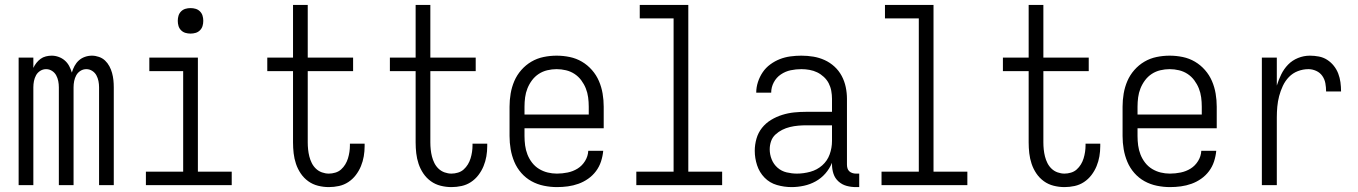

<svg xmlns="http://www.w3.org/2000/svg" viewBox="-20 -755 5540 783"><path d="M56 0V-520H116V-478Q121 -489 128.5 -498.5Q136 -508 145.5 -515Q155 -522 167 -525Q179 -528 191 -528Q205 -528 219 -523Q233 -518 244 -508.5Q255 -499 262 -486Q269 -473 273 -459Q277 -473 284 -486Q291 -499 301.5 -508.5Q312 -518 326 -523Q340 -528 355 -528Q369 -528 383.5 -523Q398 -518 408.5 -508Q419 -498 426 -485Q433 -472 437 -457.5Q441 -443 442.5 -428.5Q444 -414 444 -399V0H384V-399Q384 -412 381.5 -424.5Q379 -437 373 -448Q367 -459 356 -466Q345 -473 332 -473Q319 -473 308 -466Q297 -459 291 -448Q285 -437 282.5 -424.5Q280 -412 280 -399V0H220V-399Q220 -412 217.5 -424.5Q215 -437 209 -448Q203 -459 192 -466Q181 -473 168 -473Q155 -473 144 -466Q133 -459 127 -448Q121 -437 118.5 -424.5Q116 -412 116 -399V0Z M575 0V-55H727V-465H589V-520H787V-55H925V0ZM757 -618Q746 -618 736 -621Q726 -624 718.5 -631.5Q711 -639 708 -649Q705 -659 705 -670Q705 -681 708 -691Q711 -701 718.5 -708.5Q726 -716 736 -719Q746 -722 757 -722Q768 -722 778 -719Q788 -716 795.5 -708.5Q803 -701 806 -691Q809 -681 809 -670Q809 -659 806 -649Q803 -639 795.5 -631.5Q788 -624 778 -621Q768 -618 757 -618Z M1321 8Q1299 8 1277 2.5Q1255 -3 1237 -16Q1219 -29 1206.5 -47.5Q1194 -66 1187 -87Q1180 -108 1177.5 -130Q1175 -152 1175 -174V-465H1070V-520H1175V-735H1235V-520H1420V-465H1235V-174Q1235 -160 1236.5 -145.5Q1238 -131 1241.5 -117Q1245 -103 1251.5 -90Q1258 -77 1268.5 -67Q1279 -57 1293 -52Q1307 -47 1321 -47Q1334 -47 1347.5 -51Q1361 -55 1371 -64Q1381 -73 1388 -84.5Q1395 -96 1399 -109Q1403 -122 1405 -135.5Q1407 -149 1407 -162V-169H1467V-159Q1467 -138 1463.5 -117.5Q1460 -97 1452 -77.5Q1444 -58 1431 -41Q1418 -24 1400.5 -12.5Q1383 -1 1362.5 3.5Q1342 8 1321 8Z M1821 8Q1799 8 1777 2.5Q1755 -3 1737 -16Q1719 -29 1706.5 -47.5Q1694 -66 1687 -87Q1680 -108 1677.5 -130Q1675 -152 1675 -174V-465H1570V-520H1675V-735H1735V-520H1920V-465H1735V-174Q1735 -160 1736.5 -145.5Q1738 -131 1741.5 -117Q1745 -103 1751.5 -90Q1758 -77 1768.5 -67Q1779 -57 1793 -52Q1807 -47 1821 -47Q1834 -47 1847.5 -51Q1861 -55 1871 -64Q1881 -73 1888 -84.5Q1895 -96 1899 -109Q1903 -122 1905 -135.5Q1907 -149 1907 -162V-169H1967V-159Q1967 -138 1963.5 -117.5Q1960 -97 1952 -77.5Q1944 -58 1931 -41Q1918 -24 1900.5 -12.5Q1883 -1 1862.5 3.5Q1842 8 1821 8Z M2251 8Q2225 8 2198 2.5Q2171 -3 2147.5 -16Q2124 -29 2106 -49.5Q2088 -70 2077.5 -95Q2067 -120 2062.5 -146.5Q2058 -173 2058 -200V-320Q2058 -347 2062.5 -373.5Q2067 -400 2077.5 -424.5Q2088 -449 2106 -469.5Q2124 -490 2147 -503.5Q2170 -517 2196.5 -522.5Q2223 -528 2250 -528Q2277 -528 2303.5 -522.5Q2330 -517 2353 -503.5Q2376 -490 2394 -469.5Q2412 -449 2422.5 -424.5Q2433 -400 2437.5 -373.5Q2442 -347 2442 -320V-232H2119V-200Q2119 -181 2121.5 -162Q2124 -143 2131 -125Q2138 -107 2150 -91.5Q2162 -76 2178.5 -66Q2195 -56 2213.5 -51.5Q2232 -47 2251 -47Q2273 -47 2295 -51.5Q2317 -56 2335.5 -67.5Q2354 -79 2366 -98.5Q2378 -118 2379 -140H2440Q2438 -118 2431 -96.5Q2424 -75 2410.5 -57Q2397 -39 2378.5 -26Q2360 -13 2339 -5.5Q2318 2 2296 5Q2274 8 2251 8ZM2119 -288H2381V-320Q2381 -339 2378.5 -358Q2376 -377 2369 -394.5Q2362 -412 2350.5 -427.5Q2339 -443 2323 -453.5Q2307 -464 2288 -468.5Q2269 -473 2250 -473Q2231 -473 2212 -468.5Q2193 -464 2177 -453.5Q2161 -443 2149.5 -427.5Q2138 -412 2131 -394.5Q2124 -377 2121.5 -358Q2119 -339 2119 -320Z M2575 0V-55H2727V-680H2589V-735H2787V-55H2925V0Z M3208 8Q3178 8 3148.5 -0.5Q3119 -9 3098 -30.5Q3077 -52 3067.5 -81Q3058 -110 3058 -140Q3058 -165 3065 -189.5Q3072 -214 3087.5 -233.5Q3103 -253 3124.5 -266Q3146 -279 3170 -286.5Q3194 -294 3218.5 -296.5Q3243 -299 3268 -299H3373V-352Q3373 -368 3370 -384.5Q3367 -401 3359.5 -415.5Q3352 -430 3339.5 -441.5Q3327 -453 3312.5 -460Q3298 -467 3281.5 -470Q3265 -473 3248 -473Q3226 -473 3204.5 -468.5Q3183 -464 3164.5 -451.5Q3146 -439 3135.5 -419Q3125 -399 3125 -377H3064Q3064 -399 3071 -420.5Q3078 -442 3090.5 -460.5Q3103 -479 3121.5 -492.5Q3140 -506 3160.5 -514Q3181 -522 3203.5 -525Q3226 -528 3248 -528Q3273 -528 3297 -524Q3321 -520 3343 -510Q3365 -500 3383 -483.5Q3401 -467 3412.5 -445.5Q3424 -424 3429 -400Q3434 -376 3434 -352V-84Q3434 -76 3436 -69Q3438 -62 3443 -57Q3448 -52 3455.5 -49.5Q3463 -47 3470 -47H3484V8H3470Q3451 8 3432.5 3Q3414 -2 3399.5 -15Q3385 -28 3379 -46.5Q3373 -65 3373 -84V-91Q3363 -67 3346 -47.5Q3329 -28 3306.5 -15.5Q3284 -3 3258.5 2.5Q3233 8 3208 8ZM3230 -47Q3257 -47 3284.5 -54.5Q3312 -62 3333 -80.5Q3354 -99 3363.5 -125.5Q3373 -152 3373 -180V-244H3268Q3252 -244 3235 -242.5Q3218 -241 3201.5 -237Q3185 -233 3170 -225.5Q3155 -218 3142.5 -206.5Q3130 -195 3124.5 -179Q3119 -163 3119 -146Q3119 -125 3127 -105Q3135 -85 3151 -71Q3167 -57 3188 -52Q3209 -47 3230 -47Z M3575 0V-55H3727V-680H3589V-735H3787V-55H3925V0Z M4321 8Q4299 8 4277 2.5Q4255 -3 4237 -16Q4219 -29 4206.5 -47.5Q4194 -66 4187 -87Q4180 -108 4177.5 -130Q4175 -152 4175 -174V-465H4070V-520H4175V-735H4235V-520H4420V-465H4235V-174Q4235 -160 4236.5 -145.5Q4238 -131 4241.5 -117Q4245 -103 4251.5 -90Q4258 -77 4268.5 -67Q4279 -57 4293 -52Q4307 -47 4321 -47Q4334 -47 4347.5 -51Q4361 -55 4371 -64Q4381 -73 4388 -84.5Q4395 -96 4399 -109Q4403 -122 4405 -135.5Q4407 -149 4407 -162V-169H4467V-159Q4467 -138 4463.5 -117.5Q4460 -97 4452 -77.5Q4444 -58 4431 -41Q4418 -24 4400.5 -12.5Q4383 -1 4362.5 3.5Q4342 8 4321 8Z M4751 8Q4725 8 4698 2.5Q4671 -3 4647.5 -16Q4624 -29 4606 -49.5Q4588 -70 4577.5 -95Q4567 -120 4562.5 -146.5Q4558 -173 4558 -200V-320Q4558 -347 4562.5 -373.5Q4567 -400 4577.5 -424.5Q4588 -449 4606 -469.5Q4624 -490 4647 -503.5Q4670 -517 4696.5 -522.5Q4723 -528 4750 -528Q4777 -528 4803.5 -522.5Q4830 -517 4853 -503.5Q4876 -490 4894 -469.5Q4912 -449 4922.5 -424.5Q4933 -400 4937.5 -373.5Q4942 -347 4942 -320V-232H4619V-200Q4619 -181 4621.5 -162Q4624 -143 4631 -125Q4638 -107 4650 -91.5Q4662 -76 4678.5 -66Q4695 -56 4713.5 -51.5Q4732 -47 4751 -47Q4773 -47 4795 -51.5Q4817 -56 4835.5 -67.5Q4854 -79 4866 -98.5Q4878 -118 4879 -140H4940Q4938 -118 4931 -96.5Q4924 -75 4910.5 -57Q4897 -39 4878.5 -26Q4860 -13 4839 -5.5Q4818 2 4796 5Q4774 8 4751 8ZM4619 -288H4881V-320Q4881 -339 4878.5 -358Q4876 -377 4869 -394.5Q4862 -412 4850.5 -427.5Q4839 -443 4823 -453.5Q4807 -464 4788 -468.5Q4769 -473 4750 -473Q4731 -473 4712 -468.5Q4693 -464 4677 -453.5Q4661 -443 4649.5 -427.5Q4638 -412 4631 -394.5Q4624 -377 4621.5 -358Q4619 -339 4619 -320Z M5126 0V-520H5187V-406Q5194 -429 5205 -451.5Q5216 -474 5233 -491.5Q5250 -509 5273.5 -518.5Q5297 -528 5322 -528Q5340 -528 5358.5 -524.5Q5377 -521 5392.5 -511Q5408 -501 5419.5 -486.5Q5431 -472 5437.5 -455Q5444 -438 5446.5 -419.5Q5449 -401 5449 -382H5388Q5388 -399 5385 -415.5Q5382 -432 5372.5 -445.5Q5363 -459 5347.5 -466Q5332 -473 5316 -473Q5294 -473 5273 -465Q5252 -457 5236.5 -441Q5221 -425 5211.5 -404.5Q5202 -384 5196.5 -363Q5191 -342 5189 -320Q5187 -298 5187 -276V0Z"/></svg>

Font: Iosevka SS18 Light
Style: Regular
Weight: 300
Monospace: yes
Designer: Belleve Invis
Foundry: Belleve Invis
Version: Version 25.1.1; ttfautohint (v1.8.4)